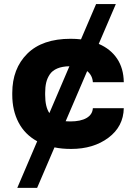

<svg xmlns="http://www.w3.org/2000/svg" viewBox="-20 -731 636 955"><path d="M41 -259.3V-268.6Q41 -389.6 115.7 -463.9Q190.4 -538.1 331.5 -538.1Q357.9 -538.1 382.8 -535.2L458 -710.9H556.2L471.2 -512.7Q530.3 -487.3 562.5 -439.2Q594.7 -391.1 595.7 -322.3H441.9Q439.5 -356.4 413.6 -377.4L306.6 -127.9Q321.3 -127 329.6 -127Q380.9 -127 410.4 -144Q439.9 -161.1 441.9 -192.9H595.7Q593.8 -101.6 519.3 -45.9Q444.8 9.8 334 9.8Q287.1 9.8 251 2L164.6 203.6H65.9L165 -28.3Q103.5 -62 72.3 -121.8Q41 -181.6 41 -259.3ZM225.6 -168.5 325.2 -401.4Q289.6 -400.9 264.9 -390.4Q240.2 -379.9 227.5 -360.8Q214.8 -341.8 209.7 -319.8Q204.6 -297.9 204.6 -268.6V-259.3Q204.6 -199.2 225.6 -168.5Z"/></svg>

Font: Bert Sans Black
Style: Regular
Weight: 900
Designer: Christian Robertson, Adam Twardoch, & Cristiano Sobral
Foundry: Google
Version: Version 12.135;January 10, 2020;FontCreator 12.0.0.2547 64-b